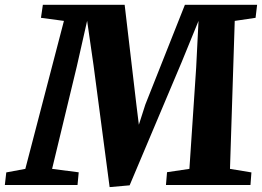

<svg xmlns="http://www.w3.org/2000/svg" viewBox="-63 -763 1081 792"><path d="M-37.1 -51.8 41.5 -66.4 200.7 -676.8 106 -689.5 113.8 -743.2H451.2L499.5 -332L509.8 -248.5L536.6 -332L699.7 -743.2H997.6L991.2 -689.5L905.3 -676.8L885.7 -66.4L974.1 -51.8L970.2 0H621.6L626 -52.7L718.3 -66.4L746.1 -482.4L755.9 -676.8L686 -505.9L471.7 1.5L389.2 8.8L322.8 -494.1L296.4 -677.2L253.9 -489.3L151.9 -66.4L261.7 -52.2L256.8 0H-43Z"/></svg>

Font: Merriweather UltraBold
Style: Italic
Weight: 900
Italic angle: -7°
Designer: Eben Sorkin ( eben@eyebytes.com )
Foundry: Eben Sorkin ( eben@eyebytes.com )
Version: Version 1.52; ttfautohint (v1.4.1)